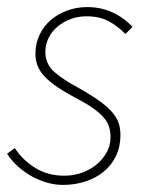

<svg xmlns="http://www.w3.org/2000/svg" viewBox="-20 -510 424 542"><path d="M158 12Q132 12 107.5 4Q83 -4 62.5 -16.5Q42 -29 26 -44.5Q10 -60 0 -76L22 -92Q42 -60 78 -37Q114 -14 162 -14Q188 -14 211.5 -22.5Q235 -31 253 -46Q271 -61 281.5 -80.5Q292 -100 292 -122Q292 -137 288.5 -150Q285 -163 275 -175.5Q265 -188 247 -201.5Q229 -215 200 -230Q166 -248 143 -263.5Q120 -279 106 -294Q92 -309 86 -324.5Q80 -340 80 -358Q80 -388 92 -412.5Q104 -437 124 -454Q144 -471 170.5 -480.5Q197 -490 226 -490Q265 -490 297.5 -475Q330 -460 354 -434L334 -414Q314 -435 288 -449.5Q262 -464 224 -464Q200 -464 179 -456Q158 -448 142 -434.5Q126 -421 117 -402.5Q108 -384 108 -364Q108 -328 135 -305.5Q162 -283 198 -264Q239 -241 263.5 -223Q288 -205 300.5 -188.5Q313 -172 316.5 -157.5Q320 -143 320 -128Q320 -96 307.5 -70Q295 -44 273.5 -26Q252 -8 222 2Q192 12 158 12Z"/></svg>

Font: TypoPRO Source Sans Pro
Style: Italic
Weight: 200
Italic angle: -11°
Designer: Paul D. Hunt
Foundry: Adobe Systems Incorporated
Version: Version 1.075;PS 2.000;hotconv 1.0.86;makeotf.lib2.5.63406